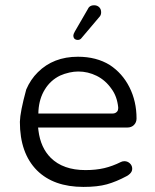

<svg xmlns="http://www.w3.org/2000/svg" viewBox="-20 -716 593 736"><path d="M433.1 -304.7Q433.1 -303.7 433.1 -301Q433.1 -298.3 432.1 -294.2Q431.2 -290 427.2 -286.6Q421.4 -280.8 411.1 -280.8H127L127.4 -291.5Q130.4 -338.4 151.9 -373Q173.3 -408.2 210.4 -426.3Q226.6 -433.6 246.1 -438Q263.7 -441.9 280.3 -441.9Q316.9 -441.9 350.6 -425.3Q384.8 -408.2 407.7 -375Q428.7 -346.7 433.1 -304.7ZM486.8 -69.3Q486.8 -81.5 477.8 -89.8Q468.8 -98.1 457 -98.1Q449.7 -98.1 443.8 -95.2Q411.6 -79.1 379.6 -71.5Q347.7 -64 307.6 -64Q221.7 -64 174.3 -111.3Q135.7 -149.9 127.4 -215.3L126 -227.1H467.8Q483.9 -227.1 493.7 -237.1Q503.4 -247.1 503.4 -261.7Q503.4 -327.6 476.1 -381.8Q449.2 -435.1 400.9 -466.8Q349.6 -498.5 278.8 -498.5Q184.6 -498.5 125 -439Q97.2 -411.6 80.6 -373Q57.1 -287.1 56.2 -249Q56.2 -128.9 121.6 -63Q185.5 0.5 299.8 0.5Q354 0.5 389.9 -9.5Q425.8 -19.5 465.8 -41Q480.5 -49.3 484.9 -59.6Q486.8 -64 486.8 -69.3ZM291 -568.4 360.8 -650.9Q367.7 -657.7 367.7 -668.9Q367.7 -681.2 360.1 -688.5Q352.5 -695.8 340.8 -695.8Q328.6 -695.8 321.8 -689Q318.8 -686 316.9 -681.6L266.6 -594.7Q261.2 -585 261.2 -580.1Q261.2 -571.8 265.6 -567.4Q270.5 -563 278.3 -563Q286.1 -563 291 -568.4Z"/></svg>

Font: YuPearl-ExtraLight
Style: ExtraLight
Weight: 200
Designer: Max Yao
Foundry: Max-Everyday
Version: Version 1.011; ttfautohint (v1.8.3)